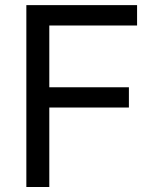

<svg xmlns="http://www.w3.org/2000/svg" viewBox="-20 -748 624 768"><path d="M85.4 0V-727.5H528.3V-646H177.2V-398.9H495.6V-317.9H177.2V0Z"/></svg>

Font: Inter 17pt
Style: Regular
Weight: 400
Version: Version 4.001;git-66647c0bb